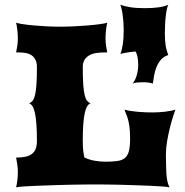

<svg xmlns="http://www.w3.org/2000/svg" viewBox="-20 -800 788 820"><path d="M545.9 -442.9Q557.1 -455.1 563.7 -477.8Q570.3 -500.5 570.3 -522.9Q570.3 -542 567.1 -557.6Q564 -573.2 558.1 -580.1Q537.1 -578.1 521 -575.4Q504.9 -572.8 494.1 -569.8Q500 -583 504.2 -609.1Q508.3 -635.3 508.3 -672.4Q508.3 -689.5 507.1 -705.8Q505.9 -722.2 503.9 -736.3Q502 -750.5 499.3 -761.7Q496.6 -772.9 493.7 -779.8Q510.7 -773.4 535.6 -769.3Q560.5 -765.1 598.6 -765.1Q668 -765.1 698.7 -779.8Q695.3 -773.4 692.6 -760.7Q689.9 -748 688 -731.7Q686 -715.3 685.1 -696Q684.1 -676.8 684.1 -657.2Q684.1 -625 687.7 -603.8Q691.4 -582.5 698.7 -564.9Q679.7 -559.1 667.7 -545.4Q655.8 -531.7 648.7 -514.4Q641.6 -497.1 638.2 -478Q634.8 -459 632.8 -442.9Q627.9 -445.3 616 -447Q604 -448.7 593.3 -448.7Q577.6 -448.7 564.5 -447.5Q551.3 -446.3 545.9 -442.9ZM48.8 0Q51.8 -12.2 54 -29.5Q56.2 -46.9 56.2 -65.4Q56.2 -82.5 53.7 -98.9Q51.3 -115.2 48.8 -127Q70.8 -127 87.4 -130.4Q104 -133.8 115.2 -141.8Q126.5 -149.9 132.1 -163.8Q137.7 -177.7 137.7 -198.7Q137.7 -239.7 135.5 -269Q133.3 -298.3 129.2 -317.4Q125 -336.4 118.7 -346.4Q112.3 -356.4 104 -358.9Q112.8 -361.8 119.1 -369.4Q125.5 -377 129.6 -394Q133.8 -411.1 135.7 -439.7Q137.7 -468.3 137.7 -513.2Q137.7 -532.7 131.3 -544.9Q125 -557.1 114.3 -564.2Q103.5 -571.3 89.1 -573.7Q74.7 -576.2 58.1 -576.2H48.8Q51.3 -587.9 53.7 -603.3Q56.2 -618.7 56.2 -635.7Q56.2 -653.8 54 -672.4Q51.8 -690.9 48.8 -703.1Q58.1 -699.7 78.1 -696.8Q98.1 -693.8 124 -691.4Q149.9 -689 179 -687.5Q208 -686 235.8 -686Q264.2 -686 295.7 -687.5Q327.1 -689 355.7 -691.4Q384.3 -693.8 406.2 -696.8Q428.2 -699.7 438 -703.1Q435.1 -690.9 432.9 -672.4Q430.7 -653.8 430.7 -635.7Q430.7 -618.7 433.1 -603.3Q435.5 -587.9 438 -576.2H427.7Q409.2 -576.2 392.1 -573.7Q375 -571.3 362.1 -564.2Q349.1 -557.1 341.3 -544.9Q333.5 -532.7 333.5 -513.2Q333.5 -468.3 335.4 -439.7Q337.4 -411.1 341.6 -394Q345.7 -377 352.1 -369.4Q358.4 -361.8 367.2 -358.9Q358.9 -356.4 352.5 -346.4Q346.2 -336.4 342 -317.4Q337.9 -298.3 335.7 -269Q333.5 -239.7 333.5 -198.7Q333.5 -173.3 335.4 -156.7Q337.4 -140.1 339.8 -127.9Q360.4 -117.7 384.5 -113.5Q408.7 -109.4 429.7 -109.4Q460.4 -109.4 481 -112.3Q501.5 -115.2 513.7 -125.5Q525.9 -135.7 530.8 -155.5Q535.6 -175.3 535.6 -209Q535.6 -239.7 532.7 -260Q529.8 -280.3 525.6 -293.7Q521.5 -307.1 517.6 -315.7Q513.7 -324.2 512.2 -332Q521.5 -328.6 537.4 -326.2Q553.2 -323.7 570.6 -322.3Q587.9 -320.8 604.5 -320.3Q621.1 -319.8 632.3 -319.8Q644.5 -319.8 658.4 -320.6Q672.4 -321.3 685.5 -323Q698.7 -324.7 710 -326.9Q721.2 -329.1 729 -332Q726.6 -324.7 719.7 -304.2Q712.9 -283.7 706.1 -256.3Q699.2 -229 693.8 -197.8Q688.5 -166.5 688.5 -138.2Q689 -119.1 689.2 -99.4Q689.5 -79.6 690.4 -61.3Q691.4 -43 694.6 -27.1Q697.8 -11.2 704.1 0Q694.8 -2 672.6 -3.7Q650.4 -5.4 620.8 -6.6Q591.3 -7.8 557.6 -9Q523.9 -10.3 491.7 -11Q459.5 -11.7 431.9 -12Q404.3 -12.2 386.7 -12.2Q369.1 -12.2 340.1 -12Q311 -11.7 276.6 -11Q242.2 -10.3 206.1 -9Q169.9 -7.8 138.2 -6.6Q106.4 -5.4 82.5 -3.7Q58.6 -2 48.8 0Z"/></svg>

Font: Arbutus
Style: Regular
Weight: 400
Designer: Karolina Lach
Foundry: Sorkin Type Co.
Version: Version 1.003